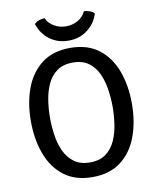

<svg xmlns="http://www.w3.org/2000/svg" viewBox="-96 -951 848 1038"><g transform="rotate(-10 328.5 -432.5)"><path d="M51 -342Q51 -442 81 -522.2Q111 -602.5 172.5 -649.2Q234 -696 328.5 -696Q423 -696 484.5 -649Q546 -602 575.8 -521.8Q605.5 -441.5 605.5 -342Q605.5 -241.5 575.5 -161Q545.5 -80.5 484 -33.8Q422.5 13 328.5 13Q233.5 13 172 -34.2Q110.5 -81.5 80.8 -161.8Q51 -242 51 -342ZM156 -342Q156 -296 163 -247.8Q170 -199.5 188.5 -158.8Q207 -118 241 -92.8Q275 -67.5 328.5 -67.5Q382 -67.5 415.8 -92.8Q449.5 -118 467.8 -158.8Q486 -199.5 493 -247.8Q500 -296 500 -342Q500 -388 493 -436Q486 -484 467.8 -524.8Q449.5 -565.5 415.8 -590.5Q382 -615.5 328.5 -615.5Q275 -615.5 241 -590.5Q207 -565.5 188.5 -524.8Q170 -484 163 -436Q156 -388 156 -342ZM493 -856Q476.5 -803 432.5 -769.5Q388.5 -736 328.5 -736Q268 -736 224.2 -769.5Q180.5 -803 164 -856Q174 -867 189.5 -872.5Q205 -878 220.5 -878Q234 -848.5 263.8 -831.5Q293.5 -814.5 328.5 -814.5Q363.5 -814.5 393.2 -831.5Q423 -848.5 436.5 -878Q452 -878 467.5 -872.5Q483 -867 493 -856Z"/></g></svg>

Font: Signika Negative SC
Style: Regular
Weight: 400
Designer: Anna Giedryś
Foundry: Anna Giedryś
Version: Version 2.000; ttfautohint (v1.8.3) -l 8 -r 50 -G 200 -x 9 -